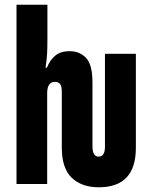

<svg xmlns="http://www.w3.org/2000/svg" viewBox="-20 -780 640 814"><path d="M399 14Q556 14 556 -153V-552H425V-158Q425 -116 398 -116Q372 -116 372 -160V-430Q372 -506 345 -534.5Q318 -563 275 -563Q236 -563 213.5 -543.5Q191 -524 179 -493H173Q178 -523 179.5 -550.5Q181 -578 181 -612V-760H50V0H180V-385Q180 -433 213 -433Q226 -433 234 -424.5Q242 -416 242 -391V-154Q242 -67 284 -26.5Q326 14 399 14Z"/></svg>

Font: Noto Sans Mono Extra
Style: Regular
Weight: 800
Designer: Monotype Design Team
Foundry: Monotype Imaging Inc.
Version: Version 1.900